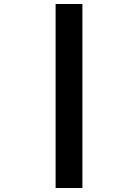

<svg xmlns="http://www.w3.org/2000/svg" viewBox="-20 -880 690 960"><path d="M258 60V-860H392V60Z"/></svg>

Font: Martian Mono SemiCondensed
Style: Bold
Weight: 700
Width: 4
Designer: Roman Shamin
Foundry: Evil Martians
Version: Version 1.000